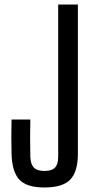

<svg xmlns="http://www.w3.org/2000/svg" viewBox="-20 -820 414 848"><path d="M176 8Q97 8 65 -27Q33 -62 31 -141Q29 -217 31 -292H114Q113 -254 113 -209Q113 -164 114 -127Q115 -95 129.5 -80Q144 -65 176 -65Q209 -65 223 -80Q237 -95 237 -127V-800H324V-141Q324 -62 290.5 -27Q257 8 176 8Z"/></svg>

Font: Big Shoulders Display SemiBold
Style: Regular
Weight: 600
Designer: Patric King
Foundry: XO Type Co
Version: Version 1.000; ttfautohint (v1.8.2)